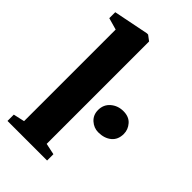

<svg xmlns="http://www.w3.org/2000/svg" viewBox="-246 -898 979 979"><g transform="rotate(45 243.0 -409.0)"><path d="M75 -59V-719.5L11 -737.5V-780.5L201 -818.5H210L238.5 -797V-58.5L300 -45.5V0H14.5V-45.5ZM382.5 -286Q351 -286 326.2 -308.2Q301.5 -330.5 301.5 -366Q301.5 -405.5 329.8 -429.5Q358 -453.5 397.5 -453.5Q437.5 -453.5 459.2 -428.8Q481 -404 481 -372.5Q481 -331 453.5 -308.5Q426 -286 382.5 -286Z"/></g></svg>

Font: Merriweather 72pt Black
Style: Regular
Weight: 900
Version: Version 2.100